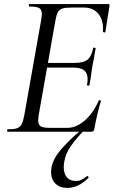

<svg xmlns="http://www.w3.org/2000/svg" viewBox="-20 -645 559 940"><path d="M17 -12Q48 -12 63 -17Q78 -22 85.5 -36Q93 -50 99 -81L181 -544Q185 -570 185 -576Q185 -598 172 -605.5Q159 -613 124 -613Q121 -613 121 -619Q121 -625 124 -625H510Q518 -625 516 -616L496 -489Q496 -486 491 -486Q489 -486 486.5 -487.5Q484 -489 484 -490Q488 -543 463 -575.5Q438 -608 392 -608H330Q299 -608 284.5 -603Q270 -598 263 -585Q256 -572 251 -543L170 -85Q167 -67 167 -55Q167 -34 179.5 -26.5Q192 -19 226 -19H309Q354 -19 395.5 -55.5Q437 -92 463 -152Q464 -155 469.5 -154Q475 -153 474 -150Q456 -92 442 -15Q440 -6 437 -3Q434 0 426 0H17Q15 0 15 -6Q15 -12 17 -12ZM406 -230Q409 -245 409 -257Q409 -287 392 -300.5Q375 -314 340 -314H178L182 -337H347Q389 -337 409 -353.5Q429 -370 436 -409Q436 -412 442 -412Q444 -412 446.5 -410.5Q449 -409 448 -407Q445 -389 442.5 -376.5Q440 -364 439 -355L433 -325L428 -294Q425 -263 418 -229Q417 -225 411 -225.5Q405 -226 406 -230ZM230 197Q230 191 232 175Q240 132 278.5 87Q317 42 383 -14L392 -7Q351 35 326 71.5Q301 108 295 145Q292 160 292 173Q292 204 307 222.5Q322 241 351 241Q367 241 379 235Q391 229 406 217H407Q410 217 412.5 220.5Q415 224 413 226Q386 252 361 263.5Q336 275 310 275Q272 275 251 253.5Q230 232 230 197Z"/></svg>

Font: Cormorant Garamond Medium
Style: Italic
Weight: 500
Italic angle: -10°
Designer: Christian Thalmann (Catharsis Fonts)
Foundry: Catharsis Fonts
Version: Version 4.000